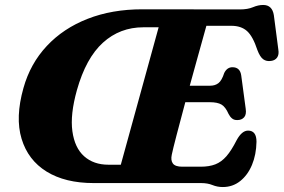

<svg xmlns="http://www.w3.org/2000/svg" viewBox="-20 -738 1143 774"><path d="M790.5 0H357.5Q243 0 168 -46.2Q93 -92.5 67 -178.5Q41 -264.5 74.5 -383Q102 -481.5 168.8 -552.8Q235.5 -624 333.5 -662.2Q431.5 -700.5 553.5 -700.5L947 -700Q978.5 -700 999.8 -709Q1021 -718 1041 -718Q1077.5 -718 1084 -676.5L1102 -538.5Q1105.5 -518 1097.2 -506.2Q1089 -494.5 1073 -492.5Q1054.5 -489.5 1041.2 -499Q1028 -508.5 1017.5 -536.5Q999.5 -591.5 975.8 -612.8Q952 -634 913 -634H812Q806.5 -614 796 -576.5Q785.5 -539 772.2 -491Q759 -443 745 -392.5H827.5Q847 -392.5 860.5 -402.8Q874 -413 884 -444Q895.5 -467 917 -467Q948 -467 952.5 -433.5L970.5 -299.5Q974 -276 964 -265Q954 -254 937 -254Q924 -253.5 915.5 -260.5Q907 -267.5 901.5 -278.5Q889 -307 872.8 -316.5Q856.5 -326 826 -326H727Q707.5 -253.5 692 -194Q676.5 -134.5 672.5 -114.5Q667.5 -91.5 677 -78.8Q686.5 -66 715 -66H789Q823.5 -66 848 -75.5Q872.5 -85 892.8 -108.2Q913 -131.5 934 -173Q955 -211.5 980 -211.5Q1014 -211.5 1014 -166.5Q1013 -114.5 995.8 -73.2Q978.5 -32 948.2 -8Q918 16 878 16Q856 16 836.5 8Q817 0 790.5 0ZM290 -374.5Q262.5 -276 271.8 -209Q281 -142 319.2 -108Q357.5 -74 417 -74H467L619.5 -628H558Q463.5 -628 395 -566Q326.5 -504 290 -374.5Z"/></svg>

Font: Fraunces 9pt Soft
Style: Bold Italic
Weight: 700
Italic angle: -16°
Version: Version 1.000;[b76b70a41]